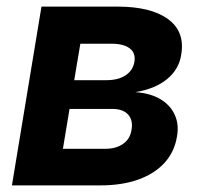

<svg xmlns="http://www.w3.org/2000/svg" viewBox="-20 -561 611 581"><path d="M16.1 0 105.5 -541H335.9Q436.5 -541 488.5 -503.2Q540.5 -465.3 528.3 -395Q521.5 -351.1 485.4 -321.5Q449.2 -292 389.6 -282.2Q436 -278.8 466.1 -260.5Q496.1 -242.2 509 -213.1Q522 -184.1 515.6 -148.4Q508.3 -102.1 478.3 -68.8Q448.2 -35.6 398.9 -17.8Q349.6 0 282.7 0ZM170.4 -110.8H299.8Q331.1 -110.8 352.3 -125.5Q373.5 -140.1 377.9 -167.5Q383.3 -196.8 367.9 -214.1Q352.5 -231.4 319.8 -231.4H190.4ZM204.6 -318.4H302.7Q337.4 -318.4 359.9 -333Q382.3 -347.7 386.7 -374Q391.1 -400.4 372.6 -414.6Q354 -428.7 317.9 -428.7H223.1Z"/></svg>

Font: Inter 17pt
Style: Bold Italic
Weight: 700
Italic angle: -9.3988°
Version: Version 4.001;git-66647c0bb